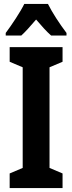

<svg xmlns="http://www.w3.org/2000/svg" viewBox="-20 -953 366 973"><path d="M223 -933H103C85 -895 39 -826 9 -786V-773H88C108 -791 134 -820 163 -854C191 -821 216 -793 239 -773H317V-786C280 -835 245 -889 223 -933ZM297 0V-74L231 -102V-612L297 -640V-714H29V-640L95 -612V-102L29 -74V0Z"/></svg>

Font: Noto Sans Myanmar UI ExtraCondensed
Style: Bold
Weight: 700
Width: 2
Designer: Monotype Design Team
Foundry: Monotype Imaging Inc.
Version: Version 2.103